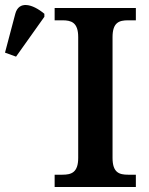

<svg xmlns="http://www.w3.org/2000/svg" viewBox="-30 -746 594 766"><path d="M34 -520 147 -679V-691C99 -731 45 -744 31 -691L-10 -536ZM188 0H512V-49H481C446 -49 419 -57 419 -116V-598C419 -657 446 -665 481 -665H512V-714H188V-665H219C254 -665 282 -657 282 -598V-116C282 -57 254 -49 219 -49H188Z"/></svg>

Font: Noto Serif SemiBold
Style: Regular
Weight: 600
Designer: Monotype Design Team
Foundry: Monotype Imaging Inc.
Version: Version 2.013